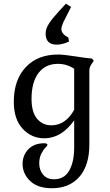

<svg xmlns="http://www.w3.org/2000/svg" viewBox="-20 -752 585 1025"><path d="M332 -523.4 348.6 -530.3 344.7 -551.8 327.1 -562.5Q307.6 -578.1 307.6 -596.7Q307.6 -609.4 318.4 -633.8L359.4 -714.8L332 -732.4L296.9 -694.3Q259.8 -654.3 241.7 -626.5Q223.6 -598.6 223.6 -573.2Q223.6 -513.7 282.2 -513.7Q305.7 -513.7 332 -523.4ZM148.4 -224.6Q148.4 -313.5 185.5 -362.3Q222.7 -411.1 289.1 -411.1Q336.9 -411.1 376 -384.8V-166Q330.1 -83 253.9 -83Q208 -83 178.2 -117.7Q148.4 -152.3 148.4 -224.6ZM457 19.5V-375Q457 -394.5 469.7 -411.1L480.5 -427.7L470.7 -439.5Q442.4 -441.4 380.9 -451.2Q319.3 -460.9 290 -460.9Q180.7 -460.9 117.2 -393.1Q53.7 -325.2 53.7 -208Q53.7 -115.2 101.1 -64.5Q148.4 -13.7 216.8 -13.7Q307.6 -13.7 376 -109.4V34.2Q376 112.3 349.6 158.7Q323.2 205.1 267.6 205.1Q231.4 205.1 210.4 180.7Q189.5 156.2 189.5 120.1Q189.5 90.8 200.2 69.3Q210.9 47.9 222.2 36.6Q233.4 25.4 233.4 22.5Q233.4 12.7 216.8 12.7Q162.1 12.7 131.3 44.9Q100.6 77.1 100.6 123Q100.6 175.8 141.1 214.4Q181.6 252.9 256.8 252.9Q350.6 252.9 403.8 191.9Q457 130.9 457 19.5Z"/></svg>

Font: Kurale
Style: Regular
Weight: 400
Version: 1.0; ttfautohint (v1.3)